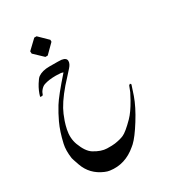

<svg xmlns="http://www.w3.org/2000/svg" viewBox="-234 -1003 1131 1255"><g transform="rotate(-30 332.0 -375.5)"><path d="M226.6 -877H244.1L310.5 -812V-797.4L244.1 -731.4H226.6L159.7 -794.9L158.7 -812.5ZM261.2 -589.4Q270 -588.4 278.3 -584.5Q174.3 -466.8 143.1 -416Q115.2 -370.6 92.8 -322.8Q64.5 -262.7 45.9 -180.2Q35.6 -134.8 44.4 -72.8Q45.4 -65.9 63.5 -14.2Q94.7 74.7 185.1 112.8Q204.6 121.1 220.2 123Q329.6 138.7 420.9 60.5Q420.9 60.5 434.6 48.8Q470.2 15.6 522.5 -67.9Q575.2 -151.9 599.6 -221.2Q602.5 -230.5 624 -294.9L617.7 -303.7L607.9 -296.4Q593.3 -259.3 591.3 -253.9Q589.4 -248.5 565.9 -206.1Q528.8 -140.1 494.6 -105Q434.1 -43.9 404.8 -31.2Q379.4 -20 337.4 -13.7Q318.4 -10.7 276.9 -11.7Q233.4 -12.7 182.1 -44.4Q144 -68.4 118.2 -137.2Q98.6 -189.9 111.3 -250Q117.7 -280.3 126.5 -306.2Q143.6 -355 159.7 -383.8Q200.7 -458 287.1 -549.3Q296.4 -559.1 323.2 -589.4Q343.8 -612.3 343.8 -633.3Q343.8 -657.2 307.6 -662.6Q297.9 -664.1 217.8 -664.1Q163.6 -664.1 131.8 -641.6Q119.6 -632.8 100.6 -601.6Q77.1 -563.5 65.9 -522Q69.8 -522 71.8 -521.5Q75.7 -520.5 79.1 -520.5Q82 -520.5 85 -522.5Q87.9 -524.4 90.8 -533.2Q93.8 -542 98.1 -548.3Q115.2 -572.3 134.8 -579.1Q170.4 -591.3 224.6 -591.3Q243.2 -591.3 261.2 -589.4Z"/></g></svg>

Font: Urdu Khush Khati
Style: Regular
Weight: 400
Version: Version 001.500